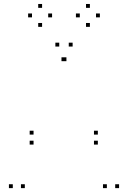

<svg xmlns="http://www.w3.org/2000/svg" viewBox="-20 -960 660 990"><path d="M354.5 -720V-740H334.5V-720ZM285.5 -720V-740H265.5V-720ZM46 10V-10H26V10ZM108 10V-10H88V10ZM317 -644.5V-664.5H297V-644.5ZM322.5 -644.5V-664.5H302.5V-644.5ZM531 10V-10H511V10ZM594 10V-10H574V10ZM484.5 -214.5V-234.5H464.5V-214.5ZM484.5 -266V-286H464.5V-266ZM153 -266V-286H133V-266ZM153 -214.5V-234.5H133V-214.5ZM248.5 -870.5V-890.5H228.5V-870.5ZM197 -919.5V-939.5H177V-919.5ZM145 -870.5V-890.5H125V-870.5ZM197 -821.5V-841.5H177V-821.5ZM495 -870.5V-890.5H475V-870.5ZM443.5 -919.5V-939.5H423.5V-919.5ZM391.5 -870.5V-890.5H371.5V-870.5ZM443.5 -821.5V-841.5H423.5V-821.5Z"/></svg>

Font: Monaspace Argon Dots Var
Style: Regular
Weight: 400
Designer: Riley Cran and the Lettermatic Team
Version: Version 1.100 (Monaspace Argon Dots)